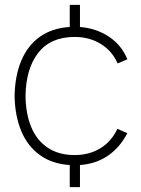

<svg xmlns="http://www.w3.org/2000/svg" viewBox="-20 -740 579 790"><path d="M267 -61Q194.5 -65.5 144 -102Q93.5 -138.5 67.5 -200.8Q41.5 -263 40 -345Q41.5 -428.5 67.8 -490.8Q94 -553 144.2 -588.8Q194.5 -624.5 267 -629V-720H309V-629Q377 -623.5 429 -588.5Q481 -553.5 504 -496L464 -479Q441.5 -530.5 394.8 -559.2Q348 -588 287 -588Q188.5 -588 137.5 -522.8Q86.5 -457.5 85 -345Q86 -270.5 109 -216Q132 -161.5 177 -131.8Q222 -102 287 -102Q347 -102 392.8 -129.8Q438.5 -157.5 463 -210L504 -192Q472.5 -132 423.2 -98.8Q374 -65.5 309 -61V30H267Z"/></svg>

Font: Vela Sans GX ExtLt
Style: Regular
Weight: 200
Designer: Principal design: Mikhail Sharanda - project Manrope.
Design modification: Ravid Balaliev
Foundry: Mikhail Sharanda
Version: Version 1.001